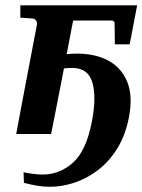

<svg xmlns="http://www.w3.org/2000/svg" viewBox="-20 -508 540 728"><path d="M471.7 -339.8H415.5L414.6 -411.1Q415.5 -422.4 412.6 -426.3Q409.7 -430.2 399.4 -430.2H257.3Q231 -292 214.4 -206.8Q197.8 -121.6 189 -76.7Q180.2 -31.7 177 -15.9Q173.8 0 173.8 0H41.5Q41.5 0 44.4 -15.6Q47.4 -31.2 55.4 -74.7Q63.5 -118.2 79.1 -200.2Q94.7 -282.2 120.1 -415Q121.6 -423.8 116.5 -430.7Q111.3 -437.5 102.5 -438L57.1 -440.9V-487.8H500ZM208.5 -299.8Q209.5 -300.3 230.5 -302.5Q251.5 -304.7 272.5 -304.7Q341.8 -304.7 391.4 -277.8Q440.9 -251 462.6 -197.3Q484.4 -143.6 468.8 -63Q455.6 4.9 424.8 54.7Q394 104.5 351.8 136.7Q309.6 168.9 262.2 184.6Q214.8 200.2 168.9 200.2Q143.6 200.2 120.1 196Q96.7 191.9 70.8 185.5L69.3 145Q86.9 149.4 108.2 151.6Q129.4 153.8 141.1 153.8Q206.5 153.8 257.1 108.4Q307.6 63 328.6 -48.3Q346.2 -139.2 330.3 -194.8Q314.5 -250.5 252.9 -250.5Q237.3 -250.5 217.5 -248Q197.8 -245.6 197.8 -245.6Q195.8 -246.6 192.1 -255.6Q188.5 -264.6 190.7 -277.1Q192.9 -289.6 208.5 -299.8Z"/></svg>

Font: Charis
Style: Bold Italic
Weight: 700
Italic angle: -11°
Designer: Walt Agee, Miriam Martin, Annie Olsen, Victor Gaultney, Lorna Priest, Alan Ward, Bob Hallissy, Martin Hosken, Sharon Cor
Foundry: SIL Global
Version: Version 7.000